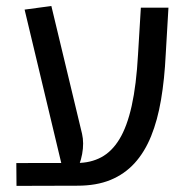

<svg xmlns="http://www.w3.org/2000/svg" viewBox="-20 -619 622 640"><path d="M35 0.6 34.4 -75.5 236.8 -75.8Q281.8 -75.8 317.2 -94.6Q352.8 -113.5 378.1 -155.1Q403.5 -196.8 419 -266.2Q434.5 -335.6 440.1 -437.8L449.5 -593.4H541.5L532.4 -437.6Q528.4 -355 516.8 -286.6Q505.2 -218.1 483.6 -164.9Q462 -111.8 428.6 -75.1Q395.1 -38.4 348.3 -19.2Q301.5 0 238 0ZM193 -38.9 62 -587 151.2 -599 253.5 -172.9Q260.5 -142.4 253.8 -105.5Q247.1 -68.6 228.4 -38.9Z"/></svg>

Font: Noto Sans Hebrew Light
Style: Regular
Weight: 100
Version: Version 3.000